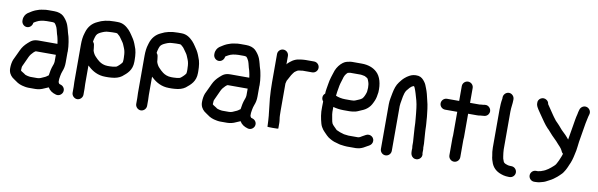

<svg xmlns="http://www.w3.org/2000/svg" viewBox="-58 -1343 6655 2137"><g transform="rotate(10 3270.0 -274.0)"><path d="M608 36V12C608.7 7.3 609 2.7 609 -2C610.3 -8 611.3 -14.3 612 -21C612 -25 612.7 -29.3 614 -34C618.1 -54.7 621.6 -70.6 629 -89C641.7 -119.9 648 -150.4 648 -191V-304C648 -308 648.3 -312.3 649 -317C649 -350.7 645.4 -387.6 640 -420C635.2 -446.3 629.8 -480.1 621 -503C615.9 -516.5 612.3 -535.9 608 -551L600 -579C596.7 -589.7 593.7 -598.7 591 -606L583 -624C571.9 -648.5 547.2 -680.6 528 -698C504.2 -718.6 467.5 -731 424 -731H361C351 -731 340.3 -730.7 329 -730C294.8 -725.1 264.2 -722.2 237 -711C219.2 -704.5 203.6 -700 189 -691L175 -683C164.1 -677.1 144.5 -664 134 -657C111.9 -640.7 93 -611 93 -575V-566C93 -533 121 -504 154 -504C187.6 -504 213.4 -531.8 216 -563C220.4 -567.4 228.2 -572.1 232 -574L250 -584C262.4 -590.2 280.4 -598.6 297 -601C315.7 -604.4 336.6 -608 359 -608H424C427.3 -608 430.7 -607.7 434 -607C439.5 -607 444.7 -604.1 449 -603C462.2 -589.8 469 -576 477 -560C488.7 -530.8 493.6 -492.6 505 -463L510 -443C514.8 -420.8 518.9 -404.8 521 -382V-379H311C250.8 -379 227.5 -361.6 193 -330C159.5 -299.4 139.1 -273.9 120 -233L108 -207C93.7 -178.4 80 -146.1 66 -118C55.9 -91.7 50 -57.1 50 -21C50 24.1 69 54.9 95 78C108.8 90 128.3 100 142 111C168.4 132.1 203.6 146.3 244 153L261 156C268.3 156.7 276 157.3 284 158H365C399.4 158 435.5 148.3 460 136C475.7 129.7 495.7 121.6 509 115L510 114C530 148.9 560.3 168.1 602 180C638.7 190.7 670.1 164.9 678 138C688.9 100.8 663.9 69.8 636 62C630.7 60.5 625.8 59.4 621 57H620C615 52 609.7 43 608 36ZM525 -256V-180L523 -164C521.2 -153.2 518.5 -144.1 514 -134C500.4 -97.8 492.3 -59.7 487 -17L483 -15L462 0C454.1 4.7 447 9.3 436 13C415.3 22.5 394 35 365 35H290C286 35 282 34.7 278 34L261 31C257.7 31 254.7 30.3 252 29C239.8 27.3 224.9 20.9 217 13C209.7 7.7 200.7 2 190 -4C183.6 -8 176.1 -11.9 173 -18V-21C173 -24.3 173.3 -28.3 174 -33C174 -45.2 174.9 -62.3 180 -70C192 -98.1 208.2 -128.7 220 -157L230 -179C243.2 -205.4 253.3 -217.3 275 -239C282.3 -245 288 -249.7 292 -253L298 -255C298.7 -255.7 299.3 -256 300 -256Z M782 60V127C782 160 811 189 844 189C877 189 905 160 905 127V60C905 44 903 22.9 903 5V-202C907.7 -197.3 913 -192.7 919 -188C962.8 -147.9 1025.3 -111 1108 -111C1130.8 -109.7 1155.3 -111.6 1176 -113C1224.4 -116 1263.9 -128.8 1293 -150C1346 -192.4 1399 -236.7 1399 -331V-352C1399 -409.2 1391.9 -464.5 1373 -505C1367.4 -521.9 1359.3 -541.4 1352 -556L1340 -578C1331.6 -590.6 1321.7 -605.3 1313 -619C1302 -636.8 1286.5 -656.2 1273 -671C1241.1 -702.9 1203 -735 1141 -735H1103C1026.2 -735 966.2 -721 916 -694C859.5 -668.9 820.6 -623.8 802 -562L797 -545C785.3 -510 780 -464.1 780 -418V4C780 23 782 43 782 60ZM1103 -612H1141C1143.7 -612 1146.3 -611.7 1149 -611C1157.6 -611 1165.3 -602.7 1171 -597C1180.9 -589.6 1189.3 -581.8 1196 -571C1206.2 -558.3 1215.4 -542.3 1225 -530L1235 -515C1239.6 -504.4 1245.3 -496.5 1249 -484L1259 -460C1269.7 -436 1275 -402.7 1275 -371C1275.7 -364.3 1276 -358 1276 -352V-331C1276 -327 1275.7 -323.3 1275 -320C1275 -316 1274.7 -312 1274 -308C1274 -307.3 1273.7 -306.3 1273 -305C1273 -301.8 1267.5 -296 1266 -294L1258 -284C1253.1 -277.5 1234.8 -261 1230 -257L1220 -249C1216.5 -245.5 1211.3 -244.2 1207 -242C1187.4 -237.1 1162.3 -234 1138 -234C1129.3 -233.3 1121 -233.3 1113 -234C1074.5 -234 1039.9 -248.8 1017 -266C997.6 -281.1 984.5 -292.8 968 -311C950.6 -328.4 939.4 -348.9 931 -374C931 -383.3 928.9 -394.2 928 -405L924 -435C922.7 -449 917 -461 907 -471C908.6 -487.1 911.2 -497.8 915 -511L920 -528C924.3 -543.2 929.1 -550.2 938 -562C946.1 -570.1 957.8 -577.9 968 -583C995 -595.5 1023.9 -610 1062 -610C1074.4 -611.1 1090.5 -612 1103 -612Z M1501 60V127C1501 160 1530 189 1563 189C1596 189 1624 160 1624 127V60C1624 44 1622 22.9 1622 5V-202C1626.7 -197.3 1632 -192.7 1638 -188C1681.8 -147.9 1744.3 -111 1827 -111C1849.8 -109.7 1874.3 -111.6 1895 -113C1943.4 -116 1982.9 -128.8 2012 -150C2065 -192.4 2118 -236.7 2118 -331V-352C2118 -409.2 2110.9 -464.5 2092 -505C2086.4 -521.9 2078.3 -541.4 2071 -556L2059 -578C2050.6 -590.6 2040.7 -605.3 2032 -619C2021 -636.8 2005.5 -656.2 1992 -671C1960.1 -702.9 1922 -735 1860 -735H1822C1745.2 -735 1685.2 -721 1635 -694C1578.5 -668.9 1539.6 -623.8 1521 -562L1516 -545C1504.3 -510 1499 -464.1 1499 -418V4C1499 23 1501 43 1501 60ZM1822 -612H1860C1862.7 -612 1865.3 -611.7 1868 -611C1876.6 -611 1884.3 -602.7 1890 -597C1899.9 -589.6 1908.3 -581.8 1915 -571C1925.2 -558.3 1934.4 -542.3 1944 -530L1954 -515C1958.6 -504.4 1964.3 -496.5 1968 -484L1978 -460C1988.7 -436 1994 -402.7 1994 -371C1994.7 -364.3 1995 -358 1995 -352V-331C1995 -327 1994.7 -323.3 1994 -320C1994 -316 1993.7 -312 1993 -308C1993 -307.3 1992.7 -306.3 1992 -305C1992 -301.8 1986.5 -296 1985 -294L1977 -284C1972.1 -277.5 1953.8 -261 1949 -257L1939 -249C1935.5 -245.5 1930.3 -244.2 1926 -242C1906.4 -237.1 1881.3 -234 1857 -234C1848.3 -233.3 1840 -233.3 1832 -234C1793.5 -234 1758.9 -248.8 1736 -266C1716.6 -281.1 1703.5 -292.8 1687 -311C1669.6 -328.4 1658.4 -348.9 1650 -374C1650 -383.3 1647.9 -394.2 1647 -405L1643 -435C1641.7 -449 1636 -461 1626 -471C1627.6 -487.1 1630.2 -497.8 1634 -511L1639 -528C1643.3 -543.2 1648.1 -550.2 1657 -562C1665.1 -570.1 1676.8 -577.9 1687 -583C1714 -595.5 1742.9 -610 1781 -610C1793.4 -611.1 1809.5 -612 1822 -612Z M2776 36V12C2776.7 7.3 2777 2.7 2777 -2C2778.3 -8 2779.3 -14.3 2780 -21C2780 -25 2780.7 -29.3 2782 -34C2786.1 -54.7 2789.6 -70.6 2797 -89C2809.7 -119.9 2816 -150.4 2816 -191V-304C2816 -308 2816.3 -312.3 2817 -317C2817 -350.7 2813.4 -387.6 2808 -420C2803.2 -446.3 2797.8 -480.1 2789 -503C2783.9 -516.5 2780.3 -535.9 2776 -551L2768 -579C2764.7 -589.7 2761.7 -598.7 2759 -606L2751 -624C2739.9 -648.5 2715.2 -680.6 2696 -698C2672.2 -718.6 2635.5 -731 2592 -731H2529C2519 -731 2508.3 -730.7 2497 -730C2462.8 -725.1 2432.2 -722.2 2405 -711C2387.2 -704.5 2371.6 -700 2357 -691L2343 -683C2332.1 -677.1 2312.5 -664 2302 -657C2279.9 -640.7 2261 -611 2261 -575V-566C2261 -533 2289 -504 2322 -504C2355.6 -504 2381.4 -531.8 2384 -563C2388.4 -567.4 2396.2 -572.1 2400 -574L2418 -584C2430.4 -590.2 2448.4 -598.6 2465 -601C2483.7 -604.4 2504.6 -608 2527 -608H2592C2595.3 -608 2598.7 -607.7 2602 -607C2607.5 -607 2612.7 -604.1 2617 -603C2630.2 -589.8 2637 -576 2645 -560C2656.7 -530.8 2661.6 -492.6 2673 -463L2678 -443C2682.8 -420.8 2686.9 -404.8 2689 -382V-379H2479C2418.8 -379 2395.5 -361.6 2361 -330C2327.5 -299.4 2307.1 -273.9 2288 -233L2276 -207C2261.7 -178.4 2248 -146.1 2234 -118C2223.9 -91.7 2218 -57.1 2218 -21C2218 24.1 2237 54.9 2263 78C2276.8 90 2296.3 100 2310 111C2336.4 132.1 2371.6 146.3 2412 153L2429 156C2436.3 156.7 2444 157.3 2452 158H2533C2567.4 158 2603.5 148.3 2628 136C2643.7 129.7 2663.7 121.6 2677 115L2678 114C2698 148.9 2728.3 168.1 2770 180C2806.7 190.7 2838.1 164.9 2846 138C2856.9 100.8 2831.9 69.8 2804 62C2798.7 60.5 2793.8 59.4 2789 57H2788C2783 52 2777.7 43 2776 36ZM2693 -256V-180L2691 -164C2689.2 -153.2 2686.5 -144.1 2682 -134C2668.4 -97.8 2660.3 -59.7 2655 -17L2651 -15L2630 0C2622.1 4.7 2615 9.3 2604 13C2583.3 22.5 2562 35 2533 35H2458C2454 35 2450 34.7 2446 34L2429 31C2425.7 31 2422.7 30.3 2420 29C2407.8 27.3 2392.9 20.9 2385 13C2377.7 7.7 2368.7 2 2358 -4C2351.6 -8 2344.1 -11.9 2341 -18V-21C2341 -24.3 2341.3 -28.3 2342 -33C2342 -45.2 2342.9 -62.3 2348 -70C2360 -98.1 2376.2 -128.7 2388 -157L2398 -179C2411.2 -205.4 2421.3 -217.3 2443 -239C2450.3 -245 2456 -249.7 2460 -253L2466 -255C2466.7 -255.7 2467.3 -256 2468 -256Z M2948 -692V-372C2948 -311.6 2950.8 -249.1 2955 -194C2962.5 -131.6 2967.7 -71.7 2975 -11C2975.7 -9 2976 -7 2976 -5C2978.2 33.8 2983 71.3 2983 109V123C2983 125 3003.3 126 3044 126C3085.3 126 3106 125 3106 123V59C3106 29.3 3098 4.1 3098 -27C3097.3 -44.3 3097 -62 3097 -80V-384C3097 -393.8 3106 -414.7 3106 -420C3107.3 -422 3109 -424.7 3111 -428C3123.9 -452.3 3131 -463.1 3143 -487C3152.4 -503.9 3161.3 -511.8 3172 -527C3183.9 -534.9 3192.3 -543.2 3202 -548C3214.2 -554.1 3231.5 -555.1 3248 -557L3260 -559H3368C3402.1 -559 3430 -586.5 3430 -620.5C3430 -654.5 3402.1 -682 3368 -682H3273C3265.7 -682 3258.7 -681.7 3252 -681C3244.7 -681 3237.3 -680.3 3230 -679L3214 -677C3208 -675.7 3202 -674.7 3196 -674C3168.9 -669.8 3146.5 -659.4 3127 -647L3103 -629C3089.5 -618.2 3076.8 -607.7 3071 -596V-692C3071 -725.3 3043 -753 3009.5 -753C2976 -753 2948 -725.3 2948 -692Z M3837 58C3805.2 50.1 3774.6 38.8 3749 26L3708 -15C3700.7 -22.3 3697.3 -28.2 3691 -37C3685.1 -48.7 3682.5 -63.7 3679 -82C3670.9 -119.3 3664.8 -152.7 3667 -197V-221C3701.1 -211.3 3742.4 -205 3784 -205H3850C3868.4 -205 3885.3 -206.9 3901 -210C3931.6 -212.8 3956.9 -228.4 3981 -238C4012.2 -249.7 4036.5 -264.5 4058 -286C4082.5 -308.8 4095.9 -338.3 4110 -370C4123.1 -398.9 4127.6 -430.4 4133 -468C4139 -563.4 4116.8 -646.2 4067 -691C4027.3 -728.3 3969.8 -751 3894 -751H3787C3775 -751 3762.7 -749.3 3750 -746L3730 -742C3715.3 -738.7 3700.7 -731.7 3686 -721C3653.7 -696.8 3627.6 -662.5 3611 -622C3601.9 -599.2 3594.1 -566.2 3585 -542C3576.6 -516.7 3571.1 -487.7 3566 -457C3561.4 -421.6 3552 -389.8 3552 -351C3536.7 -339 3529 -323.3 3529 -304C3529 -288 3534.3 -274 3545 -262V-249C3544.3 -231 3544 -214.3 3544 -199C3541.1 -128.9 3553.8 -67.8 3569 -13C3576.8 13.8 3588 30.4 3601 49C3610.9 62.6 3625.6 75.1 3637 88L3654 105C3661.3 112.3 3668.3 118.3 3675 123C3686.8 132.7 3704.1 139.3 3718 148C3733.7 156.4 3752.5 162.5 3772 167C3792.3 172.1 3808.2 179.5 3832 181C3852.1 183.2 3869.6 187 3891 187H3994C4007.7 187 4023.6 182.8 4036 181C4060.7 174.8 4089.9 159.7 4109 147C4111.7 145 4114 143.7 4116 143C4138.9 131.5 4159.7 120 4167.5 94C4183.8 39.5 4125.8 -2.5 4079 23C4067.3 30.8 4053.5 36 4041 44C4029.4 51 4012.2 64 3994 64H3888C3871.9 64 3854 58 3837 58ZM3787 -628H3907C3914.3 -626.7 3920 -625.8 3924 -625.5C3933.1 -624.7 3942.7 -621.2 3952 -620L3953 -619L3971 -610C3975.7 -607.3 3980.3 -604 3985 -600C3986.3 -598 3987.7 -596.3 3989 -595C3993.7 -587.2 3998 -572 4001 -565C4008.2 -547.1 4011 -522.2 4011 -498C4011 -483.9 4009.2 -468.1 4008 -456L4006 -446C4001 -431 3998 -418.3 3991 -405.5C3984.6 -393.8 3980.4 -382.4 3971 -373C3952.1 -354.1 3923.4 -348.2 3899 -336C3886.5 -329.7 3868.5 -328 3850 -328H3781C3741.6 -328 3702.7 -337.1 3675 -349C3676.3 -365 3678 -379.3 3680 -392L3688 -438C3693.8 -480.7 3703.7 -506.9 3715 -544C3722.5 -577.8 3737 -603.6 3759 -622H3760C3768.3 -623.7 3777.7 -628 3787 -628Z M4393 147V-359C4393 -369.7 4394 -380 4396 -390C4405.5 -442.1 4410.7 -503.5 4435 -540C4456.2 -563.5 4472 -592.7 4506 -604C4507.3 -604 4509 -604.3 4511 -605C4514.6 -599.6 4518.8 -595.6 4521 -589C4528.4 -569.8 4535.7 -552.7 4542 -530C4557.6 -480.9 4573.8 -425.2 4580 -369C4583.7 -328.6 4589.9 -293.4 4592 -252C4595.2 -214 4598 -190.3 4598 -152C4599.7 -116.5 4602.5 -79.1 4605 -47C4605 -37.2 4607 -28 4607 -18C4607.7 -10 4608.3 -0.7 4609 10V53C4609 61.7 4610 70.7 4612 80C4611.3 85.3 4611 91 4611 97V112C4611 145 4618.9 167 4640 181.5C4687.5 214.3 4751.8 168.5 4734 115V97C4734 82.7 4735.9 70.4 4733 56C4732.3 55.3 4732 54.3 4732 53V7C4729.6 -38.5 4725.6 -73.5 4723 -118L4721 -154C4721 -168 4720.7 -180.3 4720 -191L4718 -221C4716.7 -231 4715.7 -243.3 4715 -258C4713.3 -303.4 4706 -339.4 4702 -383C4697.6 -418.2 4691.9 -443.8 4683 -478C4673.1 -522.7 4663 -566.3 4647 -605C4637 -631.5 4630.1 -652.3 4614 -673C4595.4 -698.3 4575 -719.4 4541 -726C4498.7 -732 4465.6 -723.2 4439 -708C4418.3 -695.9 4411.2 -691.7 4391.5 -675C4367.6 -654.7 4358 -639.2 4339 -616C4311.4 -579.9 4298.6 -539 4288 -486C4281.5 -444.9 4270 -406.1 4270 -359V147C4270 181.1 4297.5 209 4331.5 209C4365.5 209 4393 181.1 4393 147Z M5035 -698V-530H4898C4864.1 -530 4836 -501.6 4836 -468C4836 -434.4 4864.1 -407 4898 -407H5035V-142C5035 -132.3 5033 -119.5 5033 -110V84C5033 118.1 5060.5 146 5094.5 146C5128.5 146 5156 118.1 5156 84V-110C5156 -119.3 5158 -131.6 5158 -142V-407H5256C5272 -407 5284.7 -408 5298 -411H5301C5311.7 -411 5322.3 -412 5333 -414L5344 -415C5360.7 -418.3 5373.8 -427 5383.5 -441C5414.8 -486.4 5374.1 -545.5 5323 -537L5312 -535C5310 -534.3 5308.3 -534 5307 -534C5291.8 -534 5277.5 -531.6 5265 -530H5158V-698C5158 -731.3 5130 -759 5096.5 -759C5063 -759 5035 -731.3 5035 -698Z M5504 -653V-638C5496.6 -600.8 5494 -555.2 5494 -511V-85C5494 -53.6 5497.9 -17.2 5504 10L5506 27C5508.3 41.8 5513.3 57.4 5518 70C5535.8 132.2 5577.9 172 5638 192L5664 200C5682.4 204.3 5702.2 207 5724 207H5733C5767.1 207 5795 179.5 5795 145.5C5795 111.5 5767.1 84 5733 84H5724C5720 84 5715 83.7 5709 83C5704.3 83 5699.7 82.3 5695 81L5677 75C5667.6 72.3 5660.8 69.4 5654 64C5642.3 58.2 5638 41 5634 29C5632.1 24.1 5628 17 5628 9L5625 -8C5622 -31.9 5617 -60.8 5617 -85V-511C5617 -560.2 5627 -599.6 5627 -644V-653C5627 -686 5599 -715 5566 -715C5533 -715 5504 -686 5504 -653Z M5895 -653V-646C5898.6 -625.7 5908.7 -605.7 5919 -591C5937.8 -564.7 5955.3 -535.3 5975 -509C5987 -492.5 5994.5 -479.2 6007 -463C6024.1 -440.1 6039.5 -418.5 6059 -399C6067.6 -390.4 6079.1 -381.3 6086 -371C6108.5 -345.3 6132.6 -318.2 6159 -294L6177 -276C6195.2 -257.8 6208.4 -237.9 6227 -221C6232.8 -215.2 6235.5 -210.3 6242 -202C6254.9 -184.8 6257.8 -163 6275 -151C6267.6 -121.4 6253.8 -96 6244 -70C6237.3 -54.4 6227.4 -38.8 6220 -24C6215 -16.4 6206.7 -7.7 6199 -1C6167.7 27.5 6126 62.9 6080 76C6067.8 83.3 6047.6 84.3 6033 88H6012C5978.7 88 5951 116 5951 149.5C5951 183 5978.7 211 6012 211H6021C6029 211 6036 210.7 6042 210C6062.9 210 6082.3 204.3 6100 199C6130.6 192.4 6149.5 180 6176 166C6208.3 150.6 6233.7 131.3 6258 111L6280 91C6297.7 75.7 6315.6 56.3 6326 37L6336 21C6339.3 14.3 6343 7.3 6347 0C6354.2 -13.2 6357.8 -25 6364 -39C6382.8 -76.5 6395.6 -119.9 6405 -167C6421.4 -224.3 6422.9 -299.9 6436 -362C6446.3 -413.7 6453.9 -479.3 6464 -530C6472.6 -564.5 6477.5 -602.4 6488 -634C6498.7 -670.7 6472.9 -702.1 6446 -710C6409.3 -720.7 6377.9 -694.9 6370 -668L6367 -658C6362.6 -643.4 6359.5 -630.1 6357 -614C6344.1 -566.9 6340.3 -529.2 6331 -477C6319.6 -419.9 6315.4 -374.2 6304 -317C6297.5 -323.5 6291.9 -331.4 6286 -339C6259.4 -372.3 6219.9 -400.5 6194 -435L6182 -449C6172.1 -461.4 6157.1 -474.5 6146 -487L6134 -499C6123.3 -511.5 6116.3 -522.3 6105 -537C6093.2 -551.8 6087.4 -563.8 6076 -579C6060.5 -601.3 6045.4 -625 6030 -647C6024.8 -654.7 6020.5 -659 6017 -666L6016 -669C6014 -685.7 6006.2 -699.2 5992.5 -709.5C5948.5 -742.8 5886.4 -706.4 5895 -653Z"/></g></svg>

Font: Smoothie
Style: Regular
Weight: 400
Foundry: Cannot Into Space Fonts
Version: Version 0.8